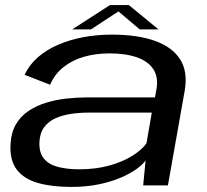

<svg xmlns="http://www.w3.org/2000/svg" viewBox="-20 -731 818 757"><path d="M260.5 6Q320.5 6 369.5 -4.2Q418.5 -14.5 455.8 -30.5Q493 -46.5 517.8 -64.2Q542.5 -82 554 -98.5L544.5 0H642L708 -372Q721.5 -447.5 690.5 -496.5Q659.5 -545.5 590.8 -570Q522 -594.5 420.5 -594.5Q362.5 -594.5 309.2 -584.5Q256 -574.5 210.2 -555Q164.5 -535.5 130.2 -506Q96 -476.5 77 -436L177.5 -397Q195.5 -438.5 229.8 -466Q264 -493.5 310.5 -507Q357 -520.5 411.5 -520.5Q475.5 -520.5 519.8 -505Q564 -489.5 584.5 -458.2Q605 -427 597 -380L591 -347H324Q285 -347 243 -342.5Q201 -338 162.5 -326.2Q124 -314.5 92.8 -293.8Q61.5 -273 42.8 -240.8Q24 -208.5 21.5 -163Q18 -98.5 46.5 -61.8Q75 -25 130 -9.5Q185 6 260.5 6ZM292.5 -63.5Q244.5 -63.5 208.2 -73Q172 -82.5 152.8 -106Q133.5 -129.5 135.5 -172Q137.5 -207.5 154.5 -230Q171.5 -252.5 199 -264.8Q226.5 -277 260 -282Q293.5 -287 329 -287H578.5L557.5 -166Q539.5 -140.5 502.2 -117Q465 -93.5 411.8 -78.5Q358.5 -63.5 292.5 -63.5ZM264.5 -615H338.5L447 -686L531 -615H605L488 -711H413.5Z"/></svg>

Font: Anybody Expanded
Style: Italic
Weight: 400
Width: 7
Italic angle: -10°
Version: Version 1.113;gftools[0.9.25]